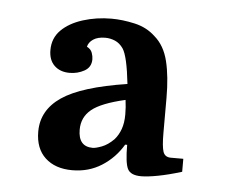

<svg xmlns="http://www.w3.org/2000/svg" viewBox="-34 -768 450 383"><g transform="rotate(5 190.5 -576.0)"><path d="M49 -493Q49 -536 88 -562.5Q127 -589 218 -603Q212 -658 202 -673Q195 -683 185.5 -687Q176 -691 166 -691Q151 -691 142 -685Q133 -679 131 -670Q139 -666 141.5 -659Q144 -652 144 -646Q144 -630 130.5 -622.5Q117 -615 101 -615Q82 -615 70.5 -626Q59 -637 59 -657Q59 -681 75 -697Q91 -713 118 -721.5Q145 -730 175 -730Q197 -730 221.5 -724.5Q246 -719 263 -703Q283 -686 290.5 -655.5Q298 -625 298 -582V-512Q298 -485 301.5 -474.5Q305 -464 317 -464H342V-438Q316 -430 295 -426Q274 -422 261 -422Q240 -422 234 -434Q228 -446 228 -482H224Q208 -455 182 -438.5Q156 -422 123 -422Q89 -422 69 -440.5Q49 -459 49 -493ZM160 -470Q166 -470 178 -474.5Q190 -479 202 -491Q210 -500 214.5 -512.5Q219 -525 219 -542Q219 -549 218.5 -556.5Q218 -564 217 -571Q169 -560 150 -544.5Q131 -529 131 -504Q131 -470 160 -470Z"/></g></svg>

Font: Domine SemiBold
Style: Regular
Weight: 600
Designer: Pablo Impallari, Rodrigo Fuenzalida, Brenda Gallo
Foundry: Pablo Impallari, Rodrigo Fuenzalida, Brenda Gallo
Version: Version 2.000